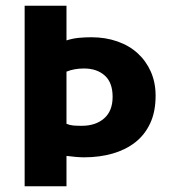

<svg xmlns="http://www.w3.org/2000/svg" viewBox="-20 -650 594 670"><path d="M66 -630H212V-509Q234 -516 255.5 -518Q277 -520 299 -520Q348 -520 389.5 -505.5Q431 -491 460.5 -464Q490 -437 506.5 -399.5Q523 -362 523 -316Q523 -260 504 -219.5Q485 -179 451.5 -153Q418 -127 372.5 -114Q327 -101 273 -101Q261 -101 243.5 -102.5Q226 -104 212 -106V0H66ZM212 -218Q224 -213 236 -212Q248 -211 265 -211Q314 -211 343.5 -237Q373 -263 373 -312Q373 -362 345.5 -386.5Q318 -411 273 -411Q239 -411 212 -400Z"/></svg>

Font: Mukta Vaani ExtraBold
Style: Regular
Weight: 800
Designer: Noopur Datye, Girish Dalvi, Yashodeep Gholap, Pallavi Karambelkar
Foundry: Ek Type
Version: Version 2.538;PS 1.000;hotconv 16.6.51;makeotf.lib2.5.65220;